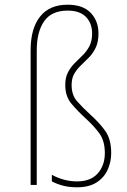

<svg xmlns="http://www.w3.org/2000/svg" viewBox="-20 -785 540 815"><path d="M307 10Q273 10 247 3Q221 -4 200 -15V-43Q252 -15 307 -15Q365 -15 395 -49Q425 -83 425 -135Q425 -187 402 -218.5Q379 -250 345 -281Q309 -314 283 -345Q257 -376 257 -424Q257 -456 268.5 -478Q280 -500 297 -517Q314 -534 331 -550.5Q348 -567 359.5 -589Q371 -611 371 -643Q371 -686 345 -713Q319 -740 267 -740Q199 -740 167.5 -695Q136 -650 136 -571V0H110V-572Q110 -664 150 -714.5Q190 -765 267 -765Q332 -765 365 -730.5Q398 -696 398 -643Q398 -607 386.5 -583Q375 -559 358 -541.5Q341 -524 324 -508Q307 -492 295.5 -472.5Q284 -453 284 -424Q284 -382 306.5 -356Q329 -330 364 -298Q402 -264 427 -229Q452 -194 452 -135Q452 -97 436.5 -63.5Q421 -30 389 -10Q357 10 307 10Z"/></svg>

Font: Noto Sans Mono ExtraCondensed Thin
Style: Regular
Weight: 100
Width: 2
Designer: Monotype Design Team
Foundry: Monotype Imaging Inc.
Version: Version 2.014; ttfautohint (v1.8.4.7-5d5b)